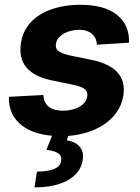

<svg xmlns="http://www.w3.org/2000/svg" viewBox="-20 -573 602 823"><path d="M18.1 -158 165.8 -165.8Q166.9 -146.7 173.8 -133.9Q180.8 -121.1 192.1 -113.1Q203.5 -105.1 218.6 -101.7Q233.7 -98.4 251.1 -98.4Q266 -98.4 283 -101.7Q300.1 -105.1 315 -112.4Q329.9 -119.7 340.7 -131.6Q351.6 -143.5 354 -160.5Q356.9 -179.3 343.4 -190.7Q329.9 -202.1 295.1 -209.2L204.2 -228Q48.7 -259.6 70 -389.9Q74.9 -420.1 87.9 -443.9Q100.9 -467.7 119.9 -485.6Q138.8 -503.6 162.6 -516.3Q186.4 -529.1 212.7 -537.1Q239 -545.1 266.9 -548.8Q294.7 -552.6 321.7 -552.6Q428.3 -552.6 481.9 -508.9Q535.9 -465.2 533 -389.9L395.6 -381.4Q394.9 -394.9 389.9 -406.6Q384.9 -418.3 375.4 -426.8Q365.8 -435.4 351.9 -440.3Q338.1 -445.3 319.2 -445.3Q305.4 -445.3 288.9 -441.9Q272.4 -438.6 257.8 -431.3Q243.3 -424 232.6 -412.5Q221.9 -400.9 219.8 -384.6Q218.4 -375.7 220.3 -368.6Q222.3 -361.5 228.9 -355.6Q235.4 -349.8 247.3 -345Q259.2 -340.2 277.3 -335.9L373.2 -316.1Q528.1 -284.1 508.5 -162.3Q501.4 -120.4 478.3 -89.3Q455.3 -58.2 422.4 -37.3Q389.6 -16.3 350.7 -4.8Q311.8 6.7 272.7 9.6L266 28.1Q283.7 30.9 297.9 37.8Q312.1 44.7 321.4 55.6Q330.6 66.4 334.2 81.1Q337.7 95.9 334.2 114.3Q326 167.6 272 198.9Q217.3 230.1 127.8 230.1L138.5 162.6Q184.3 162.6 210.9 151.8Q237.6 141 241.8 118.3Q246.1 95.9 230.8 84.9Q215.6 73.9 179 69.2L203.1 8.9Q121.4 1.8 73.9 -35.2Q16 -80.3 18.1 -158Z"/></svg>

Font: Inter P
Style: Bold Italic
Weight: 700
Italic angle: 9.39999°
Designer: Rasmus Andersson
Foundry: rsms
Version: Version 3.018;git-588b23468